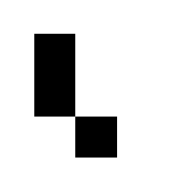

<svg xmlns="http://www.w3.org/2000/svg" viewBox="-20 -68 113 112"><path d="M23.9 23.9V0H48.3V23.9ZM0 0V-48.3H23.9V0Z"/></svg>

Font: FS Mondwest Regular
Style: Regular
Weight: 400
Designer: NZWStudios2024
Foundry: https://fontstruct.com
Version: Version 1.0